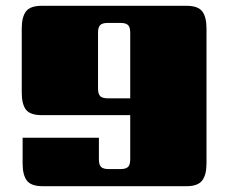

<svg xmlns="http://www.w3.org/2000/svg" viewBox="-20 -642 792 662"><path d="M352 -303H429V-530Q429 -548 421.5 -555.5Q414 -563 395 -563H352Q333 -563 325.5 -555.5Q318 -548 318 -530V-336Q318 -318 325.5 -310.5Q333 -303 352 -303ZM124 -622H623Q663 -622 677.5 -602.5Q692 -583 692 -544V-78Q692 -39 677 -19.5Q662 0 623 0H127Q87 0 72.5 -19.5Q58 -39 58 -78V-167H321V-92Q321 -74 328.5 -66.5Q336 -59 355 -59H395Q414 -59 421.5 -66.5Q429 -74 429 -92V-245H124Q84 -245 69.5 -264Q55 -283 55 -322V-544Q55 -583 69.5 -602.5Q84 -622 124 -622Z"/></svg>

Font: Sarpanch Black
Style: Regular
Weight: 900
Designer: Manushi Parikh (Devanagari and Latin), Jyotish Sonowal (Devanagari)
Foundry: Indian Type Foundry
Version: Version 2.004;PS 1.0;hotconv 1.0.78;makeotf.lib2.5.61930; tt